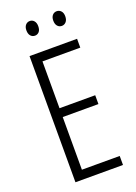

<svg xmlns="http://www.w3.org/2000/svg" viewBox="-166 -955 724 1021"><g transform="rotate(-20 196.0 -444.5)"><path d="M345 0H76V-714H345V-664H131V-399H333V-349H131V-51H345ZM107 -848Q107 -867 116.5 -878Q126 -889 141 -889Q155 -889 164.5 -878Q174 -867 174 -848Q174 -827 164.5 -816.5Q155 -806 141 -806Q126 -806 116.5 -817Q107 -828 107 -848ZM259 -848Q259 -867 268.5 -878Q278 -889 293 -889Q307 -889 317 -878.5Q327 -868 327 -848Q327 -828 317 -817Q307 -806 293 -806Q278 -806 268.5 -817Q259 -828 259 -848Z"/></g></svg>

Font: Noto Sans Khmer ExtraCondensed Light
Style: Regular
Weight: 300
Width: 2
Designer: Danh Hong and the Monotype Design Team
Foundry: Monotype Imaging Inc.
Version: Version 2.004; ttfautohint (v1.8.4.7-5d5b)